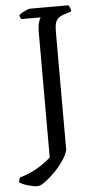

<svg xmlns="http://www.w3.org/2000/svg" viewBox="-93 -741 509 978"><g transform="rotate(-5 161.0 -252.0)"><path d="M59 200Q40 200 12 192Q-16 184 -33 173Q-33 165 -31 158Q-29 151 -26 148Q26 133 67.5 108Q109 83 133 59V-578Q133 -610 138.5 -630Q144 -650 150 -655H52Q48 -658 45 -664.5Q42 -671 42 -675Q47 -681 58.5 -687.5Q70 -694 81.5 -699Q93 -704 99 -704H295Q298 -701 302.5 -692Q307 -683 307 -672L267 -659Q250 -653 239.5 -644Q229 -635 224.5 -618.5Q220 -602 220 -572V28Q215 51 195.5 80.5Q176 110 149.5 137Q123 164 98.5 182Q74 200 59 200Z"/></g></svg>

Font: Texturina 12pt Light
Style: Regular
Weight: 300
Designer: Guillermo Torres Carreño
Foundry: Omnibus-Type
Version: Version 1.002